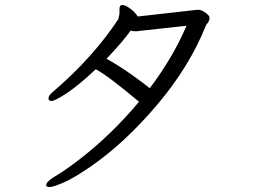

<svg xmlns="http://www.w3.org/2000/svg" viewBox="-20 -712 1040 768"><path d="M726 -609 526 -587H519Q511 -587 503 -590Q464 -537 406 -477Q452 -452 505.5 -414Q559 -376 579 -359Q673 -484 726 -609ZM531 -646 771 -673Q787 -673 802.5 -661Q818 -649 818 -642Q818 -635 817 -632Q816 -629 814 -625Q812 -621 809 -618Q806 -615 804 -611Q738 -445 607 -291Q476 -137 340 -44Q274 1 233.5 18.5Q193 36 180 36Q167 36 165 31V28Q165 14 202.5 -8Q240 -30 296 -73Q426 -173 536 -305Q411 -410 363 -435Q294 -370 246.5 -339Q199 -308 186.5 -308Q174 -308 174 -319Q174 -330 191 -344Q352 -482 453 -635Q455 -640 458 -658V-677Q458 -692 469.5 -692Q481 -692 500.5 -678Q520 -664 531 -646Z"/></svg>

Font: LXGW WenKai Lite
Style: Regular
Weight: 400
Designer: LXGW / Fontworks Inc.
Foundry: LXGW / Fontworks Inc.
Version: Version 1.511; March 25, 2025